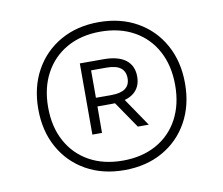

<svg xmlns="http://www.w3.org/2000/svg" viewBox="-71 -835 913 786"><g transform="rotate(-10 386.0 -441.5)"><path d="M386 -134Q295.5 -134 226.8 -172.8Q158 -211.5 119.5 -280.8Q81 -350 81 -441Q81 -532 119.5 -601.5Q158 -671 226.8 -710Q295.5 -749 386 -749Q476.5 -749 545.2 -710Q614 -671 652.5 -601.5Q691 -532 691 -441Q691 -350 652.5 -280.8Q614 -211.5 545.2 -172.8Q476.5 -134 386 -134ZM470 -300 392 -414 429 -427 515.5 -300ZM386 -173.5Q466 -173.5 525.5 -206.5Q585 -239.5 617.5 -299.8Q650 -360 650 -441Q650 -522 617.5 -582.5Q585 -643 525.5 -676.2Q466 -709.5 386 -709.5Q306 -709.5 246.8 -676.2Q187.5 -643 154.8 -582.5Q122 -522 122 -441Q122 -360 154.8 -299.8Q187.5 -239.5 246.8 -206.5Q306 -173.5 386 -173.5ZM281 -300V-596H379.5Q440.5 -596 471.8 -571.8Q503 -547.5 503 -502.5Q503 -458 472.2 -434Q441.5 -410 379.5 -410H321.5L321 -300ZM321.5 -446H386.5Q463 -446 463 -502.5Q463 -560 386.5 -560H321.5Z"/></g></svg>

Font: Encode Sans SC SemiExpanded Light
Style: Regular
Weight: 300
Width: 6
Designer: Multiple Designers
Foundry: Impallari Type
Version: Version 3.002